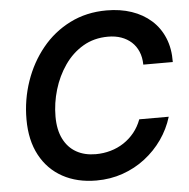

<svg xmlns="http://www.w3.org/2000/svg" viewBox="-53 -790 840 852"><g transform="rotate(-5 367.0 -364.0)"><path d="M342.8 10.3Q256.8 10.3 192.4 -25.1Q127.9 -60.5 92.3 -127Q56.6 -193.4 56.6 -286.6Q56.6 -374.5 84.5 -455.6Q112.3 -536.6 164.1 -600.3Q215.8 -664.1 289.1 -700.9Q362.3 -737.8 452.6 -737.8Q513.7 -737.8 564 -720.7Q614.3 -703.6 650.9 -670.9Q687.5 -638.2 707 -591.1Q726.6 -543.9 725.6 -483.9H594.2Q593.8 -516.6 583 -542Q572.3 -567.4 553 -585Q533.7 -602.5 507.6 -611.8Q481.4 -621.1 449.2 -621.1Q386.2 -621.1 337.4 -592.3Q288.6 -563.5 254.9 -514.9Q221.2 -466.3 203.6 -407.2Q186 -348.1 186 -288.1Q186 -229 206.3 -188.5Q226.6 -147.9 263.2 -127.2Q299.8 -106.4 349.6 -106.4Q384.3 -106.4 416 -115.5Q447.8 -124.5 474.9 -142.3Q502 -160.2 522.5 -185.5Q543 -210.9 555.2 -243.7H686.5Q669.9 -189.5 637.7 -143.6Q605.5 -97.7 560.5 -63Q515.6 -28.3 460.4 -9Q405.3 10.3 342.8 10.3Z"/></g></svg>

Font: Inter 18pt SemiBold
Style: Italic
Weight: 600
Italic angle: -9.3988°
Designer: Rasmus Andersson
Foundry: rsms
Version: Version 4.001;git-66647c0bb